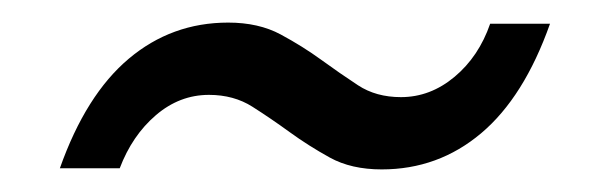

<svg xmlns="http://www.w3.org/2000/svg" viewBox="-20 -406 527 170"><path d="M33 -257Q56 -322 94 -354Q132 -386 182 -386Q209 -386 228.5 -375.5Q248 -365 264.5 -353Q281 -341 297 -330.5Q313 -320 335 -320Q361 -320 382.5 -338Q404 -356 414 -385H467Q444 -320 406 -288Q368 -256 318 -256Q291 -256 272 -266.5Q253 -277 236.5 -289Q220 -301 203.5 -311.5Q187 -322 165 -322Q139 -322 118 -304Q97 -286 86 -257H33Z"/></svg>

Font: SVN-Poppins Light
Style: Italic
Weight: 300
Italic angle: -10°
Designer: Ninad Kale (Devanagari), Jonny Pinhorn (Latin)
Foundry: Indian Type Foundry
Version: Version 3.002 2017; ttfautohint (v1.8.3)